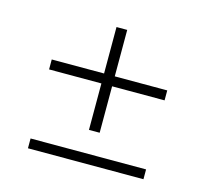

<svg xmlns="http://www.w3.org/2000/svg" viewBox="-74 -624 663 615"><g transform="rotate(15 258.0 -316.0)"><path d="M450 -92H67V-124.5H450ZM276 -540.5V-199.5H240.5V-540.5ZM450 -353.5H67V-386.5H450Z"/></g></svg>

Font: Anek Devanagari ExtraLight
Style: Regular
Weight: 250
Designer: Kailash Malviya (Devanagari) & Yesha Goshar (Latin)
Foundry: Ek Type
Version: Version 1.003